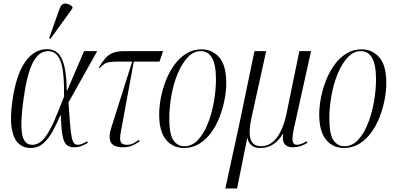

<svg xmlns="http://www.w3.org/2000/svg" viewBox="-20 -824 2224 1082"><path d="M152 10Q112 10 84 -16Q56 -42 46 -100.5Q36 -159 50 -257Q70 -399 120.5 -473Q171 -547 245 -547Q281 -547 305 -525.5Q329 -504 342 -453.5Q355 -403 356 -315H359L454 -536H528L366 -247Q371 -169 375 -121.5Q379 -74 384.5 -49.5Q390 -25 398 -16.5Q406 -8 418 -8Q430 -8 445.5 -14.5Q461 -21 471 -28L475 -19Q460 -10 441.5 -2Q423 6 399 6Q371 6 355.5 -7.5Q340 -21 332.5 -59.5Q325 -98 323 -174H320Q298 -123 275 -81.5Q252 -40 222.5 -15Q193 10 152 10ZM161 -8Q200 -8 230 -45.5Q260 -83 286.5 -145Q313 -207 341 -280Q343 -421 321.5 -478.5Q300 -536 251 -536Q199 -536 165.5 -472Q132 -408 113 -269Q94 -136 104 -72Q114 -8 161 -8ZM265 -606 257 -609 316 -776Q327 -805 349 -804Q371 -803 389 -785L387 -775Z M673 6Q619 6 604.5 -22.5Q590 -51 607 -104L725 -477H648Q618 -477 600 -474.5Q582 -472 569 -464Q556 -456 542 -441L537 -444Q555 -474 572.5 -494.5Q590 -515 615.5 -525.5Q641 -536 681 -536H899L879 -477H734L661 -81Q653 -40 660.5 -24Q668 -8 696 -8Q715 -8 732.5 -17Q750 -26 762 -36L767 -28Q741 -9 720 -1.5Q699 6 673 6Z M1017 10Q954 10 915.5 -36.5Q877 -83 877 -179Q877 -223 886.5 -272.5Q896 -322 915 -370.5Q934 -419 962.5 -458.5Q991 -498 1029.5 -522Q1068 -546 1116 -546Q1175 -546 1215 -501.5Q1255 -457 1255 -355Q1255 -312 1245.5 -262.5Q1236 -213 1217.5 -165Q1199 -117 1170.5 -77.5Q1142 -38 1103.5 -14Q1065 10 1017 10ZM1020 0Q1063 0 1096 -35.5Q1129 -71 1151.5 -128Q1174 -185 1185.5 -251Q1197 -317 1197 -377Q1197 -459 1175 -497.5Q1153 -536 1112 -536Q1071 -536 1038 -501Q1005 -466 981.5 -409.5Q958 -353 946 -286.5Q934 -220 934 -156Q934 -70 956.5 -35Q979 0 1020 0Z M1250 238 1330 -131 1414 -536H1480L1398 -164Q1380 -85 1391.5 -42.5Q1403 0 1452 0Q1504 0 1540.5 -49Q1577 -98 1595 -186L1667 -536H1733L1636 -99Q1625 -47 1629.5 -27.5Q1634 -8 1653 -8Q1661 -8 1674.5 -12Q1688 -16 1709 -28L1712 -19Q1673 6 1631 6Q1563 6 1576 -70H1574Q1552 -32 1520 -11Q1488 10 1448 10Q1412 10 1395.5 -6.5Q1379 -23 1375 -45H1373L1316 238Z M1919 10Q1856 10 1817.5 -36.5Q1779 -83 1779 -179Q1779 -223 1788.5 -272.5Q1798 -322 1817 -370.5Q1836 -419 1864.5 -458.5Q1893 -498 1931.5 -522Q1970 -546 2018 -546Q2077 -546 2117 -501.5Q2157 -457 2157 -355Q2157 -312 2147.5 -262.5Q2138 -213 2119.5 -165Q2101 -117 2072.5 -77.5Q2044 -38 2005.5 -14Q1967 10 1919 10ZM1922 0Q1965 0 1998 -35.5Q2031 -71 2053.5 -128Q2076 -185 2087.5 -251Q2099 -317 2099 -377Q2099 -459 2077 -497.5Q2055 -536 2014 -536Q1973 -536 1940 -501Q1907 -466 1883.5 -409.5Q1860 -353 1848 -286.5Q1836 -220 1836 -156Q1836 -70 1858.5 -35Q1881 0 1922 0Z"/></svg>

Font: Noto Serif Display ExtraCondensed Light
Style: Italic
Weight: 300
Width: 2
Italic angle: -12°
Designer: Monotype Design Team
Foundry: Monotype Imaging Inc.
Version: Version 2.009